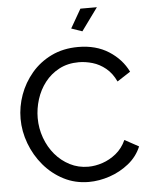

<svg xmlns="http://www.w3.org/2000/svg" viewBox="-61 -966 803 1021"><g transform="rotate(-5 341.0 -455.0)"><path d="M39 -360Q39 -425 61.5 -487.5Q84 -550 127.5 -601.5Q171 -653 234 -683.5Q297 -714 377 -714Q472 -714 540 -670.5Q608 -627 641 -559L570 -513Q549 -558 516.5 -584.5Q484 -611 446.5 -622Q409 -633 373 -633Q314 -633 268.5 -609Q223 -585 192 -545Q161 -505 145.5 -455.5Q130 -406 130 -356Q130 -301 148.5 -250Q167 -199 200 -160Q233 -121 278 -98Q323 -75 376 -75Q413 -75 452 -88Q491 -101 525 -128.5Q559 -156 579 -200L654 -159Q632 -106 586 -69Q540 -32 483.5 -13Q427 6 372 6Q299 6 238 -25.5Q177 -57 132.5 -109.5Q88 -162 63.5 -227.5Q39 -293 39 -360ZM407 -795 349 -815 407 -916H495Z"/></g></svg>

Font: Raleway Medium
Style: Regular
Weight: 500
Designer: Matt McInerney, Pablo Impallari, Rodrigo Fuenzalida
Foundry: Matt McInerney, Pablo Impallari, Rodrigo Fuenzalida
Version: Version 4.026